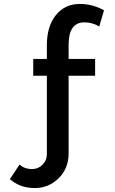

<svg xmlns="http://www.w3.org/2000/svg" viewBox="-20 -760 581 971"><path d="M156 191Q81 191 30 146L79 72Q103 95 143 95Q173 95 195 73Q217 51 217 19V-377H148V-462H217V-531Q217 -627 262.5 -683.5Q308 -740 384 -740Q448 -740 506 -708L482 -626Q447 -647 407 -647Q327 -647 327 -534V-462H461V-377H327V16Q327 92 276.5 141.5Q226 191 156 191Z"/></svg>

Font: Raleway
Style: Regular
Weight: 600
Designer: Matt McInerney, Pablo Impallari, Rodrigo Fuenzalida
Foundry: Matt McInerney, Pablo Impallari, Rodrigo Fuenzalida
Version: Version 1.000;PS 001.001;hotconv 1.0.56; ttfautohint (v1.5)